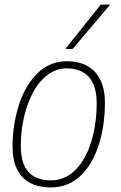

<svg xmlns="http://www.w3.org/2000/svg" viewBox="-20 -810 530 840"><path d="M203 10Q149 10 111.5 -10Q74 -30 54.5 -69.5Q35 -109 35 -170Q35 -220 42.5 -266Q50 -312 63.5 -353.5Q77 -395 97.5 -429.5Q118 -464 144 -489.5Q170 -515 202 -528.5Q234 -542 272 -542Q325 -542 362 -521.5Q399 -501 419 -460.5Q439 -420 439 -360Q439 -310 432 -263Q425 -216 411.5 -174.5Q398 -133 378 -99Q358 -65 332 -40.5Q306 -16 273.5 -3Q241 10 203 10ZM203 -21Q235 -21 262.5 -33.5Q290 -46 312 -68.5Q334 -91 351 -122Q368 -153 379.5 -191Q391 -229 397 -271Q403 -313 403 -358Q403 -435 369 -473Q335 -511 271 -511Q241 -511 214 -498Q187 -485 164.5 -461.5Q142 -438 125 -406.5Q108 -375 96 -337.5Q84 -300 77.5 -258Q71 -216 71 -173Q71 -94 104.5 -57.5Q138 -21 203 -21ZM266 -596 421 -790H462L298 -596Z"/></svg>

Font: Georama ExtraCondensed Thin ExtraLight
Style: Italic
Weight: 250
Italic angle: -9°
Version: Version 1.001